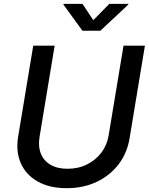

<svg xmlns="http://www.w3.org/2000/svg" viewBox="-20 -964 771 995"><path d="M325.7 11.2Q236.8 11.2 175.8 -23.2Q114.7 -57.6 88.1 -117.7Q61.5 -177.7 73.7 -253.9L152.3 -727.5H263.2L185.1 -255.4Q176.8 -205.6 191.7 -168.2Q206.5 -130.9 241.9 -110.1Q277.3 -89.4 330.1 -89.4Q386.2 -89.4 431.4 -112.1Q476.6 -134.8 505.9 -173.8Q535.2 -212.9 543 -262.7L620.1 -727.5H731L651.4 -246.6Q638.7 -169.9 594 -111.8Q549.3 -53.7 480.5 -21.2Q411.6 11.2 325.7 11.2ZM407.7 -943.8 463.4 -859.4 546.4 -943.8H645.5L645 -940.4L500 -804.7H407.2L308.6 -940.4L309.1 -943.8Z"/></svg>

Font: Inter 18pt Medium
Style: Italic
Weight: 500
Italic angle: -9.3988°
Designer: Rasmus Andersson
Foundry: rsms
Version: Version 4.001;git-66647c0bb